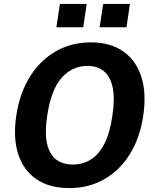

<svg xmlns="http://www.w3.org/2000/svg" viewBox="-20 -949 786 979"><path d="M333 10Q233 10 166.8 -34.5Q100.5 -79 73.2 -161.8Q46 -244.5 63 -359.5Q80.5 -475 133 -558.8Q185.5 -642.5 265.2 -687.8Q345 -733 443 -733Q541 -733 606.8 -688Q672.5 -643 700 -559.2Q727.5 -475.5 710.5 -360Q693.5 -245.5 641.8 -162.5Q590 -79.5 511 -34.8Q432 10 333 10ZM351 -110Q401.5 -110 442.5 -135.2Q483.5 -160.5 511.8 -215Q540 -269.5 553 -358Q566.5 -448 554.2 -504.2Q542 -560.5 508.8 -586.8Q475.5 -613 425 -613Q349.5 -613 295 -553Q240.5 -493 220.5 -358Q207.5 -270 220.2 -215.2Q233 -160.5 266.8 -135.2Q300.5 -110 351 -110ZM488 -810 506 -929H642.5L625 -810ZM267.5 -810 285.5 -929H422L404.5 -810Z"/></svg>

Font: Public Sans Thin
Style: Bold Italic
Weight: 700
Italic angle: -8°
Version: Version 2.001